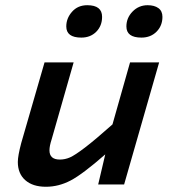

<svg xmlns="http://www.w3.org/2000/svg" viewBox="-20 -712 654 741"><path d="M293.9 -566.9Q235.8 -566.9 235.8 -609.9Q235.8 -641.6 258.1 -666.7Q280.3 -691.9 316.9 -691.9Q374 -691.9 374 -647Q374 -612.3 351.6 -589.6Q329.1 -566.9 293.9 -566.9ZM525.9 -566.9Q467.8 -566.9 467.8 -609.9Q467.8 -643.1 491.7 -667.5Q515.6 -691.9 549.8 -691.9Q575.7 -691.9 591.3 -680.7Q606.9 -669.4 606.9 -647Q606.9 -612.8 584.2 -589.8Q561.5 -566.9 525.9 -566.9ZM358.9 0 386.2 -116.2Q299.3 -40 252.9 -15.6Q206.5 8.8 157.2 8.8Q106.4 8.8 77.6 -16.6Q48.8 -42 48.8 -86.9Q48.8 -110.4 62 -160.2L151.9 -471.2H264.2L179.2 -173.8Q170.9 -148.4 170.9 -131.8Q170.9 -96.2 210.9 -96.2Q231 -96.2 250 -104.5Q269 -112.8 308.1 -142.6Q347.2 -172.4 414.1 -231.9L481.9 -471.2H594.2L459 0Z"/></svg>

Font: IntelOne Mono Medium
Style: Italic
Weight: 500
Italic angle: -16°
Designer: Fred Shallcrass
Foundry: Frere-Jones Type LLC
Version: Version 1.200;hotconv 1.1.0;makeotfexe 2.6.0;FJTRelease1.2